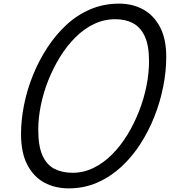

<svg xmlns="http://www.w3.org/2000/svg" viewBox="-20 -1020 937 1059"><path d="M359 19Q284 19 225 -12.5Q166 -44 131 -110.5Q96 -177 96 -280Q96 -358 112.5 -441Q129 -524 161.5 -604.5Q194 -685 240.5 -756.5Q287 -828 346.5 -883Q406 -938 479 -969Q552 -1000 637 -1000Q711 -1000 769.5 -968Q828 -936 862.5 -871Q897 -806 897 -706Q897 -628 880.5 -543.5Q864 -459 832 -378Q800 -297 754 -225.5Q708 -154 648 -99Q588 -44 515.5 -12.5Q443 19 359 19ZM380 -67Q441 -67 496 -94Q551 -121 598 -168Q645 -215 682.5 -276.5Q720 -338 747 -407Q774 -476 788 -546.5Q802 -617 802 -682Q802 -768 779 -818.5Q756 -869 714.5 -891.5Q673 -914 616 -914Q554 -914 498.5 -887.5Q443 -861 395.5 -813.5Q348 -766 310.5 -705Q273 -644 246 -576Q219 -508 205 -438Q191 -368 191 -304Q191 -214 214.5 -162Q238 -110 281 -88.5Q324 -67 380 -67Z"/></svg>

Font: Playwrite CZ
Style: Regular
Weight: 400
Designer: Veronika Burian, José Scaglione
Foundry: TypeTogether
Version: Version 1.002